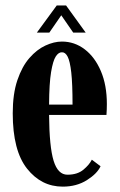

<svg xmlns="http://www.w3.org/2000/svg" viewBox="-20 -686 446 716"><path d="M214 10Q134 10 80.8 -57.2Q27.5 -124.5 27.5 -263.5Q27.5 -336 44.8 -387Q62 -438 89.8 -469.8Q117.5 -501.5 149.5 -516.2Q181.5 -531 211 -531Q258 -531 296 -502Q334 -473 356.2 -420.8Q378.5 -368.5 378.5 -298Q378.5 -277.5 377 -257.5H163Q164 -138 180 -86.2Q196 -34.5 231.5 -34.5Q268.5 -34.5 290.8 -53Q313 -71.5 322.5 -90.5L355 -66Q342.5 -38.5 304 -14.2Q265.5 10 214 10ZM211 -491Q198.5 -491.5 188 -475.5Q177.5 -459.5 170.5 -417.2Q163.5 -375 163 -296H250.5Q250.5 -373 245.8 -415.5Q241 -458 232.2 -474.8Q223.5 -491.5 211 -491ZM117.5 -564.5 191.5 -665.5H226.5L299.5 -564.5H253L208.5 -629L164 -564.5Z"/></svg>

Font: Imbue 10pt ExtraBold
Style: Regular
Weight: 800
Designer: Tyler Finck
Foundry: Etcetera Type Company
Version: Version 1.102; ttfautohint (v1.8.3)